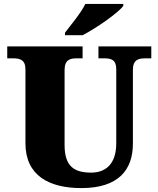

<svg xmlns="http://www.w3.org/2000/svg" viewBox="-20 -951 809 981"><path d="M312 -771H402C472 -807 585 -886 610 -921V-931H416C395 -886 341 -822 312 -784ZM396 10C585 10 659 -83 659 -217V-593C659 -646 687 -653 723 -653H753V-714H483V-653H512C548 -653 574 -646 574 -597V-219C574 -109 516 -69 446 -69C359 -69 310 -101 310 -210V-593C310 -646 338 -653 373 -653H402V-714H17V-653H46C81 -653 110 -646 110 -597V-219C110 -55 229 10 396 10Z"/></svg>

Font: UArctic Serif Black
Style: Regular
Weight: 900
Designer: Customization by Puisto advertising & original work Monotype Design Team
Foundry: Monotype Imaging Inc.
Version: Version 2.004